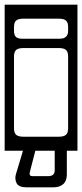

<svg xmlns="http://www.w3.org/2000/svg" viewBox="-40 -626 352 823"><path d="M-20 -606H292V20H246.5V122Q246.5 149.5 231 163.2Q215.5 177 188.5 177H73.5Q40.5 177 31.2 159.2Q22 141.5 28.5 120L58.5 20H-20ZM252 -510Q252 -530.5 242.5 -538.2Q233 -546 212 -546H60Q39 -546 29.5 -538.2Q20 -530.5 20 -510V-494Q20 -476 28 -468Q36 -460 56 -460H216Q252 -460 252 -494ZM60 -420Q37.5 -420 28.8 -411.5Q20 -403 20 -384V-76Q20 -56 29.5 -48Q39 -40 60 -40H212Q233 -40 242.5 -48Q252 -56 252 -76V-384Q252 -403 243.2 -411.5Q234.5 -420 212 -420ZM194.5 104V20H111.5L87.5 113Q86 119 88.2 124Q90.5 129 98.5 129H166.5Q194.5 129 194.5 104Z"/></svg>

Font: Honk Rounded
Style: Regular
Weight: 400
Designer: Noopur Datye & Yesha Goshar
Foundry: Ek Type
Version: Version 1.000